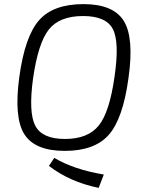

<svg xmlns="http://www.w3.org/2000/svg" viewBox="-20 -722 704 934"><path d="M386 -702Q531 -702 582 -620.5Q633 -539 605 -342Q578 -144 509 -66Q440 12 295 12Q150 12 98.5 -69Q47 -150 74 -348Q101 -545 170 -623.5Q239 -702 386 -702ZM384 -644Q270 -644 218 -579Q166 -514 141 -342Q118 -175 151.5 -110.5Q185 -46 296 -46Q408 -46 460.5 -111.5Q513 -177 537 -348Q562 -517 529 -580.5Q496 -644 384 -644ZM218 85 244 46Q340 103 485 127L460 192Q319 163 218 85Z"/></svg>

Font: Exo 2.0 Light
Style: Italic
Weight: 300
Italic angle: -8°
Designer: Natanael Gama
Version: Version 1.001;PS 001.001;hotconv 1.0.70;makeotf.lib2.5.58329